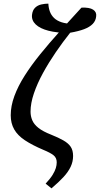

<svg xmlns="http://www.w3.org/2000/svg" viewBox="-20 -824 549 1056"><path d="M263 212 231 186Q257 158 269.5 137.5Q282 117 287 100.5Q292 84 292 69Q292 44 274.5 30Q257 16 218 0Q157 -26 117 -52.5Q77 -79 58 -112.5Q39 -146 39 -190Q39 -241 59 -295.5Q79 -350 115.5 -407.5Q152 -465 201 -525.5Q250 -586 307.5 -650Q365 -714 428 -782Q472 -784 492 -771Q512 -758 509 -735Q507 -710 490 -692.5Q473 -675 442.5 -663.5Q412 -652 366 -644Q326 -594 287 -537Q248 -480 216.5 -422.5Q185 -365 166.5 -310.5Q148 -256 148 -210Q148 -185 157.5 -162.5Q167 -140 191.5 -120.5Q216 -101 262 -83Q302 -67 329 -51.5Q356 -36 369 -16.5Q382 3 382 34Q382 65 368.5 93.5Q355 122 328.5 150.5Q302 179 263 212ZM357 -643Q293 -643 246.5 -655Q200 -667 176.5 -689.5Q153 -712 156 -742Q159 -768 173 -781.5Q187 -795 207 -799.5Q227 -804 246 -804Q247 -780 254.5 -760Q262 -740 277.5 -725Q293 -710 319 -701.5Q345 -693 383 -693Z"/></svg>

Font: ET Text
Style: Italic
Weight: 470
Italic angle: -12°
Designer: Monotype Design Team
Foundry: Monotype Imaging Inc.
Version: Version 2.009